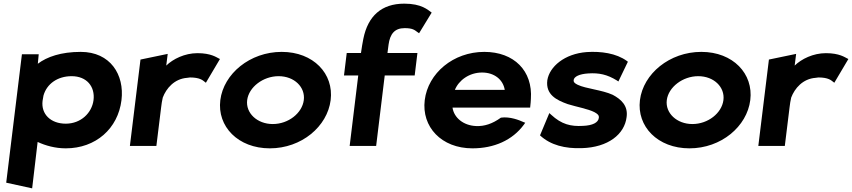

<svg xmlns="http://www.w3.org/2000/svg" viewBox="-20 -789 4664 1051"><path d="M645 -241C662 -380 584 -505 422 -505C314 -505 237 -478 187 -440C188 -453 190 -474 191 -482L192 -492H100L14 211L156 242L186 -12C229 8 282 23 340 23C504 23 626 -85 645 -241ZM213 -237C213 -240 218 -266 218 -266C236 -330 295 -372 372 -372C455 -372 501 -315 492 -241C483 -171 423 -112 340 -112C258 -112 204 -164 213 -237Z M1184 -466 1176 -470C1165 -475 1135 -498 1061 -498C991 -498 927 -466 890 -430L898 -494L749 -463L691 10H836L862 -201C864 -220 867 -237 871 -255C890 -305 934 -358 1005 -363C1010 -363 1015 -365 1020 -365C1074 -365 1090 -349 1098 -343L1107 -336Z M1333 -241C1342 -312 1420 -372 1505 -372C1591 -372 1652 -312 1643 -241C1634 -170 1559 -110 1473 -110C1388 -110 1324 -170 1333 -241ZM1186 -241C1168 -97 1283 23 1457 23C1631 23 1772 -97 1790 -241C1808 -385 1696 -505 1522 -505C1348 -505 1204 -385 1186 -241Z M2343 -720C2322 -735 2288 -769 2193 -769C2068 -769 1994 -701 1969 -577C1964 -552 1960 -528 1956 -499H1878L1863 -376H1941L1894 10H2039L2086 -376H2250L2265 -499H2101L2107 -545C2115 -603 2140 -635 2195 -635C2240 -635 2250 -624 2264 -614L2274 -607Z M2457 -200H2882L2883 -210C2884 -222 2886 -235 2886 -247C2897 -401 2794 -505 2631 -505C2461 -505 2323 -388 2305 -241C2287 -95 2396 23 2566 23C2684 23 2785 -21 2848 -107L2855 -117L2845 -121C2823 -131 2772 -152 2722 -145C2675 -111 2631 -97 2586 -99C2516 -102 2465 -145 2457 -200ZM2743 -297H2470C2491 -349 2548 -392 2619 -392C2686 -392 2734 -353 2743 -297Z M2936 -48C2994 6 3074 25 3164 22C3310 18 3399 -55 3410 -148C3419 -211 3379 -246 3334 -270C3275 -297 3188 -303 3142 -325C3126 -333 3119 -339 3120 -350C3122 -370 3152 -384 3200 -387C3259 -391 3304 -381 3356 -349L3365 -343L3417 -451L3412 -455C3353 -498 3269 -509 3192 -504C3070 -495 2988 -424 2976 -350C2966 -271 3026 -241 3088 -219C3136 -204 3199 -193 3234 -175C3250 -166 3260 -159 3258 -144C3255 -118 3224 -102 3171 -100C3105 -96 3054 -108 2997 -161L2987 -170Z M3630 -241C3639 -312 3717 -372 3802 -372C3888 -372 3949 -312 3940 -241C3931 -170 3856 -110 3770 -110C3685 -110 3621 -170 3630 -241ZM3483 -241C3465 -97 3580 23 3754 23C3928 23 4069 -97 4087 -241C4105 -385 3993 -505 3819 -505C3645 -505 3501 -385 3483 -241Z M4624 -466 4616 -470C4605 -475 4575 -498 4501 -498C4431 -498 4367 -466 4330 -430L4338 -494L4189 -463L4131 10H4276L4302 -201C4304 -220 4307 -237 4311 -255C4330 -305 4374 -358 4445 -363C4450 -363 4455 -365 4460 -365C4514 -365 4530 -349 4538 -343L4547 -336Z"/></svg>

Font: Bluebird
Style: SfBdExtObl
Weight: 700
Designer: Jasper
Foundry: Cannot Into Space Fonts
Version: Version 0.98